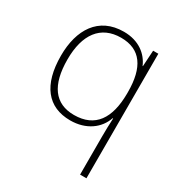

<svg xmlns="http://www.w3.org/2000/svg" viewBox="-181 -663 953 1020"><g transform="rotate(30 295.0 -153.0)"><path d="M460 0V234H499V-530H467L461 -432H459C434 -491 376 -540 283 -540C128 -540 56 -422 56 -263C56 -84 132 11 270 11C368 11 436 -41 460 -112H463C461 -81 460 -31 460 0ZM273 -24C155 -24 96 -106 96 -263C96 -416 161 -505 286 -505C406 -505 461 -424 461 -273V-262C460 -112 403 -24 273 -24Z"/></g></svg>

Font: Noto Sans Georgian ExtraLight
Style: Regular
Weight: 200
Designer: Monotype Design Team, Akaki Razmadze
Foundry: Google LLC
Version: Version 2.005